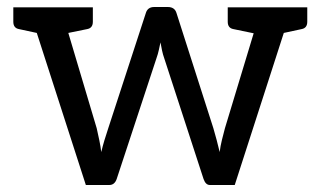

<svg xmlns="http://www.w3.org/2000/svg" viewBox="-20 -528 915 548"><path d="M225 0 85 -434 34 -445Q18 -448 18 -466V-507H245V-466Q245 -448 229 -445L175 -434L256 -162Q260 -144 263.5 -127.5Q267 -111 269 -94Q273 -111 278 -127.5Q283 -144 289 -162L396 -490Q401 -508 420 -508H459Q479 -508 484 -490L589 -162Q594 -145 598.5 -128Q603 -111 607 -94Q609 -111 613.5 -129Q618 -147 622 -162L704 -433L646 -445Q630 -448 630 -466V-507H857V-466Q857 -448 841 -445L790 -434L650 0H579Q567 0 561 -17L449 -361Q445 -372 442.5 -384Q440 -396 438 -407Q436 -398 433.5 -386Q431 -374 426 -360L313 -17Q307 0 292 0Z"/></svg>

Font: Aleo
Style: Regular
Weight: 400
Designer: Alessio Laiso
Foundry: Alessio Laiso
Version: Version 2.001; ttfautohint (v1.8.4.7-5d5b);gftools[0.9.29]